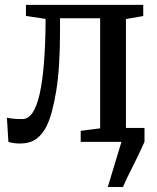

<svg xmlns="http://www.w3.org/2000/svg" viewBox="-20 -566 628 766"><path d="M482.5 -55.5H556.5V0Q548 19.5 534.5 47.5Q521 75.5 513.5 90.5Q486 143.5 470.5 180H410L464.5 0H302V-44L379.5 -54V-493H219.5V-443.5Q219.5 -297 204.5 -204.8Q189.5 -112.5 167.5 -66Q151 -31.5 125.8 -12.5Q100.5 6.5 58.5 6.5Q34 6.5 13.5 0L7.5 -96.5Q29.5 -91 69.5 -91Q116 -91 138.5 -192.5Q161 -294 162 -490.5L83.5 -502.5V-546.5H551.5V-502L482.5 -490Z"/></svg>

Font: Merriweather 12pt
Style: Regular
Weight: 400
Designer: Eben Sorkin
Foundry: Eben Sorkin
Version: Version 2.100